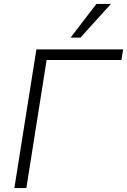

<svg xmlns="http://www.w3.org/2000/svg" viewBox="-20 -956 646 976"><path d="M53 0 165 -705H606L597 -651H217L114 0ZM339 -765 470 -936H544L389 -765Z"/></svg>

Font: Mulish Light
Style: Italic
Weight: 300
Italic angle: -9°
Designer: Vernon Adams
Foundry: Vernon Adams
Version: Version 3.603; ttfautohint (v1.8.3)